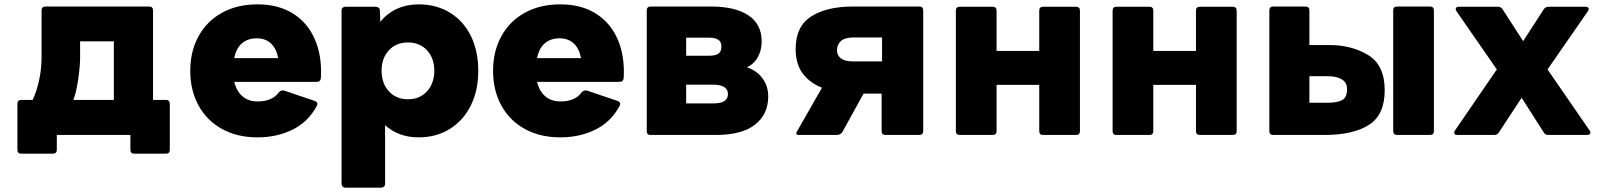

<svg xmlns="http://www.w3.org/2000/svg" viewBox="-20 -578 7344 882"><path d="M241 42V110Q241 128 223 128H78Q60 128 60 110V-101Q60 -119 78 -119H130Q149 -159 160 -211Q171 -263 171 -317V-530Q171 -548 189 -548H665Q683 -548 683 -530V-119H742Q760 -119 760 -101V110Q760 128 742 128H597Q579 128 579 110V42ZM317 -119H503V-388H348V-316Q348 -273 339 -212.5Q330 -152 317 -119Z M854 -253Q854 -342 892 -411.5Q930 -481 1000 -519.5Q1070 -558 1163 -558Q1259 -558 1326.5 -515.5Q1394 -473 1427 -396Q1460 -319 1454 -219Q1452 -202 1435 -202H1056Q1067 -158 1094.5 -135Q1122 -112 1164 -112Q1231 -112 1261 -154Q1271 -165 1285 -162L1427 -114Q1438 -109 1438 -101Q1438 -97 1435 -91Q1396 -18 1324 17.5Q1252 53 1163 53Q1070 53 1000 14.5Q930 -24 892 -93.5Q854 -163 854 -253ZM1160 -402Q1118 -402 1091.5 -379Q1065 -356 1056 -311H1258Q1250 -355 1224.5 -378.5Q1199 -402 1160 -402Z M1549 266V-530Q1549 -538 1554 -542.5Q1559 -547 1567 -547H1706Q1714 -547 1719.5 -542.5Q1725 -538 1725 -530L1727 -478Q1759 -517 1803.5 -537.5Q1848 -558 1903 -558Q1984 -558 2046.5 -520Q2109 -482 2143 -413Q2177 -344 2177 -253Q2177 -162 2142.5 -93Q2108 -24 2046 14.5Q1984 53 1903 53Q1811 53 1749 -3V266Q1749 274 1744 279Q1739 284 1731 284H1567Q1559 284 1554 279Q1549 274 1549 266ZM1854 -122Q1908 -122 1941.5 -158.5Q1975 -195 1975 -253Q1975 -311 1941.5 -347Q1908 -383 1854 -383Q1800 -383 1766.5 -347Q1733 -311 1733 -253Q1733 -195 1766.5 -158.5Q1800 -122 1854 -122Z M2245 -253Q2245 -342 2283 -411.5Q2321 -481 2391 -519.5Q2461 -558 2554 -558Q2650 -558 2717.5 -515.5Q2785 -473 2818 -396Q2851 -319 2845 -219Q2843 -202 2826 -202H2447Q2458 -158 2485.5 -135Q2513 -112 2555 -112Q2622 -112 2652 -154Q2662 -165 2676 -162L2818 -114Q2829 -109 2829 -101Q2829 -97 2826 -91Q2787 -18 2715 17.5Q2643 53 2554 53Q2461 53 2391 14.5Q2321 -24 2283 -93.5Q2245 -163 2245 -253ZM2551 -402Q2509 -402 2482.5 -379Q2456 -356 2447 -311H2649Q2641 -355 2615.5 -378.5Q2590 -402 2551 -402Z M3479 -387Q3479 -348 3461.5 -316Q3444 -284 3411 -269Q3456 -254 3482.5 -218.5Q3509 -183 3509 -135Q3509 -53 3448.5 -5.5Q3388 42 3268 42H2969Q2951 42 2951 24V-530Q2951 -548 2969 -548H3247Q3357 -548 3418 -507.5Q3479 -467 3479 -387ZM3258 -189H3132V-103H3258Q3324 -103 3324 -146Q3324 -168 3306 -178.5Q3288 -189 3258 -189ZM3237 -405H3132V-322H3237Q3266 -322 3280 -331.5Q3294 -341 3294 -364Q3294 -386 3279.5 -395.5Q3265 -405 3237 -405Z M3635 -353Q3635 -457 3706.5 -502.5Q3778 -548 3897 -548H4203Q4221 -548 4221 -530V24Q4221 42 4203 42H4048Q4030 42 4030 24V-148H3947L3851 26Q3842 42 3824 42H3650Q3638 42 3638 35Q3638 31 3641 26L3756 -175Q3700 -197 3667.5 -240.5Q3635 -284 3635 -353ZM3825 -347Q3825 -323 3843.5 -309.5Q3862 -296 3897 -296H4032V-406H3903Q3862 -406 3843.5 -390Q3825 -374 3825 -347Z M4558 -188V24Q4558 42 4540 42H4389Q4371 42 4371 24V-529Q4371 -547 4389 -547H4540Q4558 -547 4558 -529V-344H4754V-529Q4754 -547 4772 -547H4923Q4941 -547 4941 -529V24Q4941 42 4923 42H4772Q4754 42 4754 24V-188Z M5278 -188V24Q5278 42 5260 42H5109Q5091 42 5091 24V-529Q5091 -547 5109 -547H5260Q5278 -547 5278 -529V-344H5474V-529Q5474 -547 5492 -547H5643Q5661 -547 5661 -529V24Q5661 42 5643 42H5492Q5474 42 5474 24V-188Z M6341 -163Q6341 -50 6268 -4Q6195 42 6064 42H5829Q5811 42 5811 24V-530Q5811 -548 5829 -548H5977Q5995 -548 5995 -530V-371H6089Q6189 -371 6265 -325Q6341 -279 6341 -163ZM6567 -530V24Q6567 42 6549 42H6398Q6380 42 6380 24V-530Q6380 -548 6398 -548H6549Q6567 -548 6567 -530ZM6079 -228H5995V-106H6079Q6122 -106 6145 -118Q6168 -130 6168 -168Q6168 -199 6144 -213.5Q6120 -228 6079 -228Z M6660 31Q6660 26 6664 21L6856 -259L6671 -526Q6667 -534 6667 -536Q6667 -547 6682 -547H6860Q6875 -547 6882 -536L6977 -389L7072 -536Q7080 -547 7094 -547H7263Q7270 -547 7274 -544.5Q7278 -542 7278 -537Q7278 -531 7274 -526L7089 -259L7282 21Q7286 27 7286 31Q7286 36 7282 39Q7278 42 7271 42H7092Q7079 42 7072 31L6970 -129L6865 31Q6858 42 6844 42H6674Q6667 42 6663.5 39Q6660 36 6660 31Z"/></svg>

Font: LINE Seed JP_TTF ExtraBold
Style: Regular
Weight: 800
Designer: LY Corporation & Fontrix & Fontworks
Version: Version 1.015